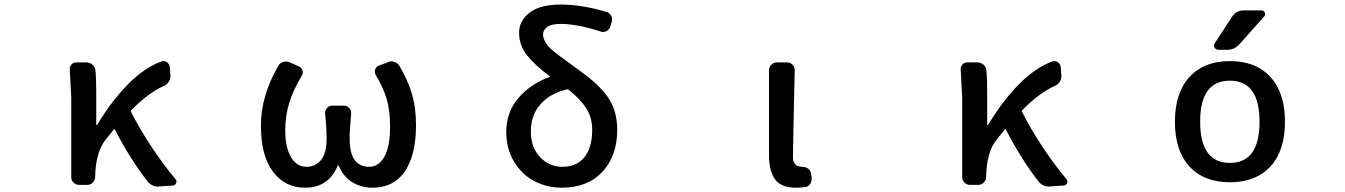

<svg xmlns="http://www.w3.org/2000/svg" viewBox="-20 -830 6040 862"><path d="M767.6 -26.4Q772.5 -20.5 772.5 -14.6Q772.5 -11.7 770.5 -7.8Q766.6 2 755.9 2.9L697.3 6.8Q694.3 7.8 691.4 7.8Q660.2 7.8 641.6 -16.6Q563.5 -117.2 496.1 -248Q494.1 -252 491.2 -249Q456.1 -205.1 456.1 -205.1Q409.2 -149.4 407.2 -34.2Q406.2 -20.5 396.5 -10.3Q386.7 0 372.1 0H335Q320.3 0 310.1 -10.3Q299.8 -20.5 299.8 -35.2V-393.6L293 -520.5Q293 -531.2 300.8 -540Q308.6 -549.8 322.3 -549.8H367.2Q382.8 -549.8 394.5 -540.5Q406.2 -531.2 408.2 -515.6Q412.1 -479.5 412.1 -418.9V-271.5Q412.1 -268.6 414.1 -268.6Q416 -268.6 417 -270.5Q479.5 -375 553.7 -450.7Q627.9 -526.4 706.1 -554.7Q710 -555.7 714.8 -555.7Q722.7 -555.7 729.5 -550.8Q740.2 -543 742.2 -529.3L745.1 -490.2Q746.1 -475.6 737.8 -462.9Q729.5 -450.2 715.8 -444.3Q645.5 -413.1 569.3 -335Q565.4 -332 568.4 -328.1Q605.5 -253.9 659.7 -171.9Q713.9 -89.8 767.6 -26.4Z M1349.6 12.7Q1259.8 12.7 1205.6 -59.1Q1151.4 -130.9 1151.4 -265.6Q1151.4 -400.4 1229.5 -534.2Q1237.3 -547.9 1251 -551.8Q1257.8 -553.7 1263.7 -553.7Q1271.5 -553.7 1279.3 -550.8L1321.3 -532.2Q1334 -527.3 1337.9 -514.2Q1341.8 -501 1335 -490.2Q1297.9 -428.7 1279.3 -370.6Q1260.7 -312.5 1260.7 -244.1Q1260.7 -168 1286.6 -124.5Q1312.5 -81.1 1355.5 -81.1Q1396.5 -81.1 1421.4 -111.8Q1446.3 -142.6 1446.3 -207Q1446.3 -260.7 1439.5 -320.3Q1438.5 -334 1447.8 -344.7Q1457 -355.5 1470.7 -355.5H1525.4Q1539.1 -355.5 1548.3 -344.7Q1557.6 -334 1556.6 -320.3Q1549.8 -251 1549.8 -207Q1549.8 -81.1 1637.7 -81.1Q1680.7 -81.1 1706.1 -127.4Q1731.4 -173.8 1731.4 -261.7Q1731.4 -331.1 1716.8 -382.8Q1702.1 -434.6 1667 -493.2Q1660.2 -503.9 1664.1 -517.1Q1668 -530.3 1680.7 -535.2L1721.7 -550.8Q1729.5 -554.7 1737.3 -554.7Q1743.2 -554.7 1750 -551.8Q1764.6 -547.9 1772.5 -535.2Q1809.6 -473.6 1828.6 -410.6Q1847.7 -347.7 1847.7 -268.6Q1847.7 -176.8 1824.2 -113.3Q1800.8 -49.8 1757.3 -18.6Q1713.9 12.7 1652.3 12.7Q1602.5 12.7 1562 -11.7Q1521.5 -36.1 1501 -85.9Q1501 -87.9 1499 -87.9Q1497.1 -87.9 1496.1 -85.9Q1455.1 12.7 1349.6 12.7Z M2503.9 -81.1Q2569.3 -81.1 2604 -124.5Q2638.7 -168 2638.7 -247.1Q2638.7 -303.7 2610.8 -345.7Q2583 -387.7 2532.2 -427.7Q2529.3 -429.7 2525.4 -428.7Q2448.2 -410.2 2405.8 -361.3Q2363.3 -312.5 2363.3 -240.2Q2363.3 -168 2404.8 -124.5Q2446.3 -81.1 2503.9 -81.1ZM2703.1 -776.4Q2716.8 -772.5 2723.6 -759.8Q2730.5 -747.1 2726.6 -732.4L2719.7 -710Q2714.8 -696.3 2702.6 -689.9Q2690.4 -683.6 2676.8 -688.5Q2570.3 -722.7 2496.1 -722.7Q2457 -722.7 2437.5 -709.5Q2418 -696.3 2418 -674.8Q2418 -662.1 2424.8 -648.4Q2431.6 -634.8 2439.9 -624.5Q2448.2 -614.3 2467.3 -598.6Q2486.3 -583 2499 -573.7Q2511.7 -564.5 2539.1 -544.9Q2566.4 -525.4 2580.1 -514.6Q2621.1 -485.4 2648.4 -460.9Q2675.8 -436.5 2701.2 -404.3Q2726.6 -372.1 2738.8 -333Q2751 -293.9 2751 -248Q2751 -129.9 2684.6 -58.6Q2618.2 12.7 2502 12.7Q2436.5 12.7 2380.4 -16.1Q2324.2 -44.9 2288.6 -103Q2252.9 -161.1 2252.9 -237.3Q2252.9 -326.2 2307.1 -389.6Q2361.3 -453.1 2447.3 -484.4Q2448.2 -485.4 2448.7 -486.3Q2449.2 -487.3 2447.3 -488.3Q2382.8 -536.1 2346.7 -581.1Q2310.5 -626 2310.5 -682.6Q2310.5 -737.3 2357.9 -773.4Q2405.3 -809.6 2497.1 -809.6Q2591.8 -809.6 2703.1 -776.4Z M3553.7 12.7Q3488.3 12.7 3460.4 -23.9Q3432.6 -60.5 3432.6 -132.8V-515.6Q3432.6 -529.3 3442.9 -539.6Q3453.1 -549.8 3467.8 -549.8H3513.7Q3528.3 -549.8 3538.1 -539.6Q3547.9 -529.3 3547.9 -515.6Q3540 -166 3540 -126Q3540 -81.1 3581.1 -81.1Q3595.7 -81.1 3606.9 -73.7Q3618.2 -66.4 3620.1 -53.7L3624 -35.2Q3624 -31.2 3624 -27.3Q3624 -16.6 3619.1 -6.8Q3611.3 6.8 3596.7 9.8Q3578.1 12.7 3553.7 12.7Z M4767.6 -26.4Q4772.5 -20.5 4772.5 -14.6Q4772.5 -11.7 4770.5 -7.8Q4766.6 2 4755.9 2.9L4697.3 6.8Q4694.3 7.8 4691.4 7.8Q4660.2 7.8 4641.6 -16.6Q4563.5 -117.2 4496.1 -248Q4494.1 -252 4491.2 -249Q4456.1 -205.1 4456.1 -205.1Q4409.2 -149.4 4407.2 -34.2Q4406.2 -20.5 4396.5 -10.3Q4386.7 0 4372.1 0H4335Q4320.3 0 4310.1 -10.3Q4299.8 -20.5 4299.8 -35.2V-393.6L4293 -520.5Q4293 -531.2 4300.8 -540Q4308.6 -549.8 4322.3 -549.8H4367.2Q4382.8 -549.8 4394.5 -540.5Q4406.2 -531.2 4408.2 -515.6Q4412.1 -479.5 4412.1 -418.9V-271.5Q4412.1 -268.6 4414.1 -268.6Q4416 -268.6 4417 -270.5Q4479.5 -375 4553.7 -450.7Q4627.9 -526.4 4706.1 -554.7Q4710 -555.7 4714.8 -555.7Q4722.7 -555.7 4729.5 -550.8Q4740.2 -543 4742.2 -529.3L4745.1 -490.2Q4746.1 -475.6 4737.8 -462.9Q4729.5 -450.2 4715.8 -444.3Q4645.5 -413.1 4569.3 -335Q4565.4 -332 4568.4 -328.1Q4605.5 -253.9 4659.7 -171.9Q4713.9 -89.8 4767.6 -26.4Z M5368.2 -284.2Q5368.2 -98.6 5501.5 -98.6Q5634.8 -98.6 5634.8 -283.2Q5634.8 -467.8 5501.5 -467.8Q5368.2 -467.8 5368.2 -284.2ZM5643.6 -783.2Q5654.3 -783.2 5658.2 -773.9Q5662.1 -764.6 5656.2 -756.8L5545.9 -632.8Q5523.4 -606.4 5489.3 -606.4H5450.2Q5438.5 -606.4 5433.1 -616.2Q5427.7 -626 5433.6 -635.7L5510.7 -753.9Q5529.3 -783.2 5563.5 -783.2ZM5254.9 -283.2Q5254.9 -413.1 5320.3 -484.4Q5385.7 -555.7 5502 -555.7Q5618.2 -555.7 5683.6 -484.4Q5749 -413.1 5749 -283.2Q5749 -153.3 5683.6 -82.5Q5618.2 -11.7 5502 -11.7Q5385.7 -11.7 5320.3 -82.5Q5254.9 -153.3 5254.9 -283.2Z"/></svg>

Font: Gen Jyuu Gothic L Monospace Medium
Style: Regular
Weight: 500
Designer: [Source Han Sans]
Ryoko NISHIZUKA  (kana & ideographs); Paul D. Hunt (Latin, Greek & Cyrillic); Wenlong ZHANG  (bopomofo
Version: Version 1.002.20150607